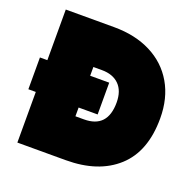

<svg xmlns="http://www.w3.org/2000/svg" viewBox="-124 -823 949 948"><g transform="rotate(20 350.5 -349.5)"><path d="M686 -353Q686 -179 587.5 -89.5Q489 0 318 0H64V-266H25V-433H64V-699H318Q429 -699 512 -657Q595 -615 640.5 -537Q686 -459 686 -353ZM457 -353Q457 -414 424.5 -446.5Q392 -479 334 -479H289V-433H389V-266H289V-220H334Q457 -220 457 -353Z"/></g></svg>

Font: Readiness Black
Style: Regular
Weight: 900
Designer: Katatrad Team
Foundry: CadsonDemak
Version: Version 1.00;April 23, 2019;FontCreator 11.5.0.2425 64-bit; 